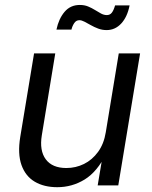

<svg xmlns="http://www.w3.org/2000/svg" viewBox="-20 -760 624 787"><path d="M214.8 7.3Q160.6 7.3 122.6 -15.1Q84.5 -37.6 68.1 -83.5Q51.8 -129.4 63 -198.7L119.6 -541H206.5L151.4 -205.6Q141.1 -142.6 167.7 -106.9Q194.3 -71.3 252 -71.3Q290.5 -71.3 324.2 -87.9Q357.9 -104.5 381.8 -137.2Q405.8 -169.9 413.6 -217.8L466.8 -541H554.2L464.8 0H380.4L402.3 -130.9H416Q378.4 -55.7 326.9 -24.2Q275.4 7.3 214.8 7.3ZM417 -636.7Q398.9 -636.7 382.6 -642.8Q366.2 -648.9 352.1 -657Q337.9 -665 326.2 -671.1Q314.5 -677.2 305.2 -677.2Q292 -677.2 283.9 -664.8Q275.9 -652.3 272.9 -638.7H211.4Q220.7 -683.1 244.6 -711.4Q268.6 -739.7 307.1 -739.7Q326.2 -739.7 341.3 -733.4Q356.4 -727.1 369.4 -719Q382.3 -710.9 394 -704.6Q405.8 -698.2 418 -698.2Q430.7 -698.2 438.2 -707.8Q445.8 -717.3 451.7 -737.8H511.2Q502 -690.9 477.1 -663.8Q452.1 -636.7 417 -636.7Z"/></svg>

Font: Inter 17pt
Style: Italic
Weight: 400
Italic angle: -9.3988°
Version: Version 4.001;git-66647c0bb